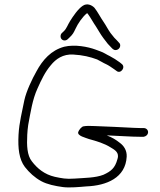

<svg xmlns="http://www.w3.org/2000/svg" viewBox="-20 -849 718 859"><path d="M269 -668C274.3 -668 279.1 -670 283.3 -674L291.7 -682C305.4 -694.9 309.4 -702.2 317.7 -720C328.4 -743.6 349.7 -774.8 369.4 -790C370 -789.3 371 -788.7 372.3 -788C385.4 -770.4 397 -748 410.2 -729L424.9 -705C433.5 -689.9 451.6 -665.8 462.2 -653C469.8 -645 469.8 -645 476.4 -638C481.6 -632.6 487.2 -625 496.8 -625C507.6 -625 517.2 -633.5 517.8 -644.5C518.1 -650.2 516.3 -654.7 512.5 -658C505.5 -665.3 499.1 -673.2 491.6 -680C487.2 -685.3 481.6 -692.3 474.7 -701C462.2 -718.4 454.6 -734.9 443.4 -751C429.4 -771 417.2 -795.9 402.7 -814C391.3 -825.9 369.9 -836.6 350.1 -823C329.7 -809.8 307 -776.5 293.6 -755C283.6 -739.1 277.7 -721 266.2 -710L256.7 -701C253.2 -697.7 251.3 -693.2 251 -687.5C250.5 -676.5 258.2 -668 269 -668ZM609.4 -237H622.4C632.5 -238.3 641.9 -245.9 642.5 -257C643 -267.6 634 -276 623.5 -276H610.5C602.5 -276 592.1 -276.3 579.5 -277C525.6 -279.7 458.8 -283.2 403.9 -285C382 -286.3 365.7 -286 354.9 -284C345.5 -284 332.7 -267 330 -258.5C324.5 -240.9 364.5 -232.5 377.9 -227C414.1 -217 446.8 -207.3 474.9 -189.5C488.8 -180.8 509 -171.1 507.8 -149C507.6 -145 506.7 -140.7 505.1 -136C494.4 -96.9 476.8 -82.6 442.5 -67C406.9 -53.1 359.3 -53.3 313.6 -50C275.1 -47.1 256 -51.5 225 -58C179 -68.6 146.8 -95.3 122.7 -127C101 -153.9 99.4 -198.2 101.9 -246C102.7 -261.3 104.1 -276 106.2 -290C117.1 -347.8 124.9 -403.2 147.7 -453C165.6 -493.1 181.8 -527.2 207.2 -557C229.9 -585.3 262 -607.7 307.7 -605C350.4 -602.6 383.4 -594.6 414.6 -583C427 -577.4 443 -566.7 454.5 -562C464.8 -557.5 481.9 -545.5 491.2 -539L500.9 -532C519.5 -515.8 544.1 -548.5 524.5 -563L515.9 -570C503.2 -579.6 485 -591 471.3 -598C459.2 -603.3 442.9 -614.8 429.4 -619C418.7 -623 418.7 -623 407.9 -627C373 -639.9 315.2 -651.2 267.5 -640C208.7 -624.2 170.5 -580.9 142.7 -529C124.2 -496.5 97.7 -440.9 89 -401C79.3 -349.9 65.8 -302 62.9 -246C59.7 -185.7 65.2 -136.5 91.3 -102C111 -76.8 135.2 -54.5 164.5 -38.5C191.1 -24 226.7 -16.8 261.6 -12C291.5 -8.1 336.7 -12.5 365.8 -15C457.5 -18.5 541.8 -53.8 546.8 -148C548.3 -176.9 533.1 -197.6 516 -210C499.9 -223 479.7 -235.6 457.7 -243H464.7C513.2 -241.5 563.8 -237 609.4 -237Z"/></svg>

Font: Just Breathe
Style: Obl1
Weight: 400
Foundry: Cannot Into Space Fonts
Version: Version 0.72